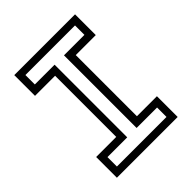

<svg xmlns="http://www.w3.org/2000/svg" viewBox="-198 -813 926 926"><g transform="rotate(-45 265.0 -350.0)"><path d="M57.5 0V-141.5H194.5V-558.5H57.5V-700H472V-558.5H335.5V-141.5H472V0ZM95.8 -38.2H434V-102.5H294.5V-598H434V-662.2H95.8V-598H230.5V-102.5H95.8Z"/></g></svg>

Font: Tourney Thin
Style: Regular
Weight: 100
Designer: Tyler Finck
Foundry: Etcetera Type Co
Version: Version 1.015